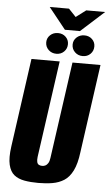

<svg xmlns="http://www.w3.org/2000/svg" viewBox="-59 -891 537 942"><g transform="rotate(5 210.0 -420.5)"><path d="M166 12Q128 12 97.5 6.5Q67 1 47 -15Q27 -31 19 -64.5Q11 -98 19 -155L80 -591H219L152 -115Q150 -99 152.5 -89.5Q155 -80 162 -76.5Q169 -73 178 -73Q186 -73 193.5 -76.5Q201 -80 207 -89.5Q213 -99 215 -115L282 -591H420L359 -156Q352 -99 335 -65Q318 -31 293 -15Q268 1 236 6.5Q204 12 166 12ZM199 -627Q176 -627 160.5 -642Q145 -657 145 -679Q145 -700 160.5 -714.5Q176 -729 199 -729Q222 -729 237 -714.5Q252 -700 252 -679Q252 -657 237 -642Q222 -627 199 -627ZM329 -627Q306 -627 290.5 -642Q275 -657 275 -679Q275 -700 290.5 -714.5Q306 -729 329 -729Q352 -729 367 -714.5Q382 -700 382 -679Q382 -657 367 -642Q352 -627 329 -627ZM231 -748 147 -853H242L278 -815L327 -852H420L305 -748Z"/></g></svg>

Font: Alumni Sans ExtraBold
Style: Italic
Weight: 800
Italic angle: -8°
Designer: Robert E. Leuschke
Foundry: Robert E. Leuschke
Version: Version 1.016